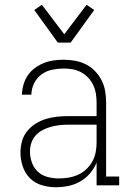

<svg xmlns="http://www.w3.org/2000/svg" viewBox="-20 -779 540 807"><path d="M214 8Q185 8 156 -0.5Q127 -9 106 -30Q85 -51 75.5 -80Q66 -109 66 -138Q66 -162 72.5 -185.5Q79 -209 94 -227.5Q109 -246 129.5 -259Q150 -272 173 -279Q196 -286 220 -288.5Q244 -291 268 -291H386V-348Q386 -367 383 -385.5Q380 -404 372 -421Q364 -438 351 -452Q338 -466 321.5 -475Q305 -484 286 -487.5Q267 -491 248 -491Q224 -491 199.5 -486Q175 -481 155 -466.5Q135 -452 123.5 -429Q112 -406 112 -381H72Q73 -403 79 -424Q85 -445 97 -462.5Q109 -480 126.5 -493Q144 -506 164 -514Q184 -522 205.5 -525Q227 -528 248 -528Q272 -528 296 -523.5Q320 -519 341 -508.5Q362 -498 379 -480.5Q396 -463 407 -441.5Q418 -420 422 -396Q426 -372 426 -348V-37H481V0H386V-96Q376 -71 358.5 -50.5Q341 -30 317.5 -16.5Q294 -3 267.5 2.5Q241 8 214 8ZM227 -29Q248 -29 268.5 -32.5Q289 -36 308 -44.5Q327 -53 342.5 -67.5Q358 -82 368 -100Q378 -118 382 -138.5Q386 -159 386 -180V-255H268Q249 -255 230.5 -253Q212 -251 194 -246Q176 -241 159.5 -232.5Q143 -224 130.5 -210.5Q118 -197 112 -179Q106 -161 106 -142Q106 -119 114 -96Q122 -73 139.5 -57Q157 -41 180.5 -35Q204 -29 227 -29ZM223 -600 124 -737 156 -759 250 -635 344 -759 376 -737 277 -600Z"/></svg>

Font: Iosevka Curly Slab Extralight
Style: Regular
Weight: 200
Monospace: yes
Designer: Belleve Invis
Foundry: Belleve Invis
Version: Version 22.1.2; ttfautohint (v1.8.4)